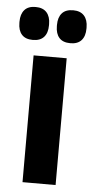

<svg xmlns="http://www.w3.org/2000/svg" viewBox="-59 -709 361 740"><g transform="rotate(5 122.0 -338.5)"><path d="M57 0V-490.5H185V0ZM48.5 -549.5Q20 -549.5 5.8 -565.5Q-8.5 -581.5 -8.5 -611V-615.5Q-8.5 -644.5 5.8 -660.8Q20 -677 48.5 -677Q77 -677 91.5 -660.8Q106 -644.5 106 -615.5V-611Q106 -581.5 91.5 -565.5Q77 -549.5 48.5 -549.5ZM194 -549.5Q165 -549.5 150.8 -565.5Q136.5 -581.5 136.5 -611V-615.5Q136.5 -644.5 150.8 -660.8Q165 -677 194 -677Q222 -677 236.5 -660.8Q251 -644.5 251 -615.5V-611Q251 -581.5 236.5 -565.5Q222 -549.5 194 -549.5Z"/></g></svg>

Font: Anek Gujarati SemiBold
Style: Regular
Weight: 600
Designer: Mrunmayee Ghaisas (Gujarati), Yesha Goshar (Latin)
Foundry: Ek Type
Version: Version 1.003